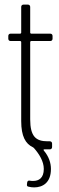

<svg xmlns="http://www.w3.org/2000/svg" viewBox="-20 -648 258 833"><path d="M208 -480V-492C208 -498 204 -502 198 -502H115C113 -502 111 -504 111 -506V-618C111 -624 107 -628 101 -628H82C76 -628 72 -624 72 -618V-506C72 -504 70 -502 68 -502H26C20 -502 16 -498 16 -492V-480C16 -474 20 -470 26 -470H68C70 -470 72 -468 72 -466V-123C72 -56 91 -24 123 -9C124 -8 125 -8 127 -6C150 20 170 52 170 85C170 125 148 137 124 137C120 137 115 137 110 136C104 134 99 137 98 143L97 151C96 158 98 161 104 162C112 164 120 165 128 165C164 165 201 146 201 85C201 59 192 31 170 5C168 2 169 0 172 0H196C202 0 206 -4 206 -10V-25C206 -31 202 -35 196 -35H186C136 -35 111 -56 111 -130V-466C111 -468 113 -470 115 -470H198C204 -470 208 -474 208 -480Z"/></svg>

Font: Barlow Condensed ExtraLight
Style: Regular
Weight: 275
Width: 3
Designer: Jeremy Tribby
Foundry: Tribby Type
Version: Version 1.422;hotconv 1.0.109;makeotfexe 2.5.65596